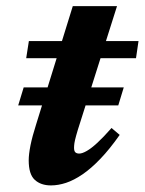

<svg xmlns="http://www.w3.org/2000/svg" viewBox="-20 -578 462 612"><path d="M38 -242 55.5 -299.5H374.5L357 -242ZM63.5 -392.5 72 -447H421.5L413.5 -392.5ZM216 -107Q216 -96.5 220.2 -92.5Q224.5 -88.5 232.5 -88.5Q242 -88.5 256.5 -96.8Q271 -105 290.5 -123Q310 -141 335.5 -170L361.5 -148Q329.5 -102.5 300 -71.8Q270.5 -41 243 -22.2Q215.5 -3.5 190.5 4.8Q165.5 13 142.5 13Q110 13 90.8 -4.8Q71.5 -22.5 71.5 -67Q71.5 -86 77.2 -114.8Q83 -143.5 95 -181L212 -558.5H353L235.5 -187.5Q227 -161.5 222.8 -146Q218.5 -130.5 217.2 -121.8Q216 -113 216 -107Z"/></svg>

Font: Newsreader 16pt 16pt
Style: Bold Italic
Weight: 700
Italic angle: -17°
Version: Version 1.003